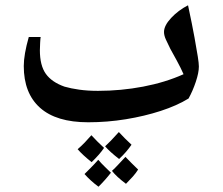

<svg xmlns="http://www.w3.org/2000/svg" viewBox="-20 -463 846 727"><path d="M314 0Q193 0 131.5 -55Q70 -110 70 -213Q70 -256 89 -323H134Q133 -319 132 -301Q131 -283 131 -273Q131 -215 153.5 -183.5Q176 -152 224 -135Q248 -128 280 -123.5Q312 -119 351 -119Q438 -119 522 -135Q606 -151 675 -182Q665 -205 649.5 -233.5Q634 -262 625 -278Q615 -298 608 -313.5Q601 -329 601 -342Q601 -366 628 -395Q655 -424 692 -443Q708 -368 716.5 -321Q725 -274 729 -248.5Q733 -223 733 -211Q733 -188 721.5 -153.5Q710 -119 694 -90Q650 -63 588.5 -43Q527 -23 456.5 -11.5Q386 0 314 0ZM431 139Q396 112 378 91Q387 83 400 69.5Q413 56 430 37Q441 49 453 61Q465 73 478 85Q469 98 457.5 111.5Q446 125 431 139ZM353 244Q323 222 300 196Q311 185 324 172Q337 159 352 142Q364 156 376.5 168Q389 180 400 191Q390 204 378.5 217Q367 230 353 244ZM327 151Q293 124 274 102Q288 90 301 76.5Q314 63 326 49Q337 61 349 73Q361 85 374 97Q358 121 327 151ZM457 233Q421 206 404 184Q415 174 427.5 160.5Q440 147 455 131Q466 143 478.5 155Q491 167 503 179Q495 192 483 205.5Q471 219 457 233Z"/></svg>

Font: Noto Naskh Arabic
Style: Bold
Weight: 700
Designer: Monotype Design Team, David Williams, Mohamad Dakak and Nizar Qandah
Foundry: Monotype Imaging Inc.
Version: Version 2.016